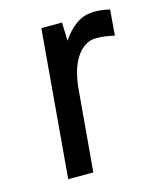

<svg xmlns="http://www.w3.org/2000/svg" viewBox="-84 -568 514 628"><g transform="rotate(-15 173.0 -253.5)"><path d="M339 -414Q326 -417 309.5 -419.5Q293 -422 279 -422Q254 -422 236 -408.5Q218 -395 206 -374Q194 -353 187.5 -327Q181 -301 179 -276L155 0H70L113 -500H183L185 -438Q205 -468 231.5 -487.5Q258 -507 294 -507Q312 -507 323.5 -505Q335 -503 346 -501Z"/></g></svg>

Font: Share
Style: Italic
Weight: 400
Version: Version 1.002